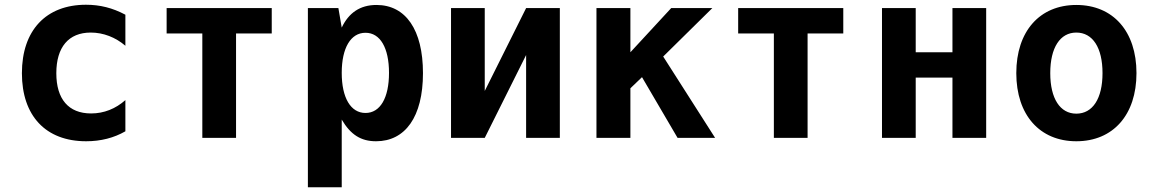

<svg xmlns="http://www.w3.org/2000/svg" viewBox="-20 -581 4856 809"><path d="M342.8 14.2C404.8 14.2 460 0 508.3 -27.8V-159.2C467.3 -123 418.5 -103 363.8 -103C268.6 -103 217.3 -163.6 217.3 -272.5C217.3 -382.3 269 -443.8 362.3 -443.8C415.5 -443.8 466.8 -423.8 508.3 -388.2V-519C454.1 -547.9 400.9 -561 342.3 -561C173.8 -561 72.3 -453.1 72.3 -272.5C72.3 -93.3 172.4 14.2 342.8 14.2Z M832.5 0H974.6V-439.9H1125V-546.9H682.1V-439.9H832.5Z M1277.3 208H1419.9V-77.1C1457.5 -13.2 1501 14.2 1564.5 14.2C1687 14.2 1762.2 -87.9 1762.2 -272.9C1762.2 -455.1 1689.5 -560.1 1566.4 -560.1C1496.6 -560.1 1449.2 -526.4 1419.9 -464.8L1405.8 -546.9H1277.3ZM1520 -105C1458 -105 1419.9 -168.5 1419.9 -273.9C1419.9 -379.4 1458 -442.9 1520 -442.9C1582 -442.9 1619.1 -379.4 1619.1 -273.9C1619.1 -168.5 1582 -105 1520 -105Z M1880.4 0H2022.5L2196.8 -349.1V0H2338.9V-546.9H2196.8L2022.5 -197.8V-546.9H1880.4Z M2493.2 0H2636.2V-209L2685.1 -255.9L2835 0H2993.2L2774.4 -342.8L2981.4 -546.9H2808.1L2636.2 -360.8V-546.9H2493.2Z M3240.7 0H3382.8V-439.9H3533.2V-546.9H3090.3V-439.9H3240.7Z M3696.3 0H3838.4V-253.9H3993.2V0H4135.3V-546.9H3993.2V-360.8H3838.4V-546.9H3696.3Z M4515.1 14.2C4669.9 14.2 4768.6 -96.7 4768.6 -272.9C4768.6 -449.2 4669.9 -560.1 4515.1 -560.1C4360.8 -560.1 4262.2 -449.2 4262.2 -272.9C4262.2 -96.7 4360.8 14.2 4515.1 14.2ZM4515.1 -102.1C4446.8 -102.1 4405.3 -165.5 4405.3 -272.9C4405.3 -380.4 4446.8 -443.8 4515.1 -443.8C4584 -443.8 4625.5 -380.4 4625.5 -272.9C4625.5 -165.5 4584 -102.1 4515.1 -102.1Z"/></svg>

Font: Hack
Style: Bold
Weight: 700
Monospace: yes
Designer: Christopher Simpkins
Foundry: Christopher Simpkins
Version: Version 2.010